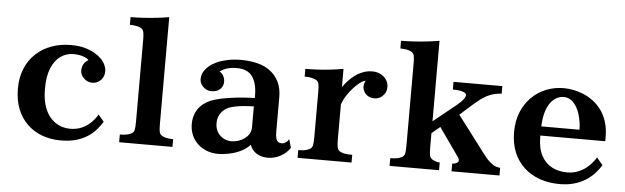

<svg xmlns="http://www.w3.org/2000/svg" viewBox="-50 -961 3782 1161"><g transform="rotate(5 1841.5 -380.0)"><path d="M357.9 -560.1Q406.7 -560.1 441.9 -550.3Q477.1 -540.5 501 -526.4Q524.9 -512.2 540 -498Q559.6 -479.5 568.8 -458.7Q578.1 -438 578.1 -419.9Q578.1 -397.5 568.1 -380.4Q558.1 -363.3 541.7 -353.8Q525.4 -344.2 506.8 -344.2Q485.4 -344.2 468.8 -354.5Q452.1 -364.7 442.6 -379.9Q433.1 -395 433.1 -410.2Q433.1 -435.5 443.6 -452.6Q454.1 -469.7 471.2 -478Q462.9 -489.3 437.5 -498Q412.1 -506.8 377 -506.8Q335.4 -506.8 300.8 -482.9Q266.1 -459 245.1 -409.7Q224.1 -360.4 224.1 -284.2Q224.1 -228 235.6 -188.2Q247.1 -148.4 266.1 -122.3Q285.2 -96.2 307.9 -81.5Q330.6 -66.9 353.3 -61Q376 -55.2 395 -55.2Q437.5 -55.2 469.5 -70.1Q501.5 -85 524.2 -108.2Q546.9 -131.3 561 -155.8L595.2 -115.2Q583 -94.7 564 -71.5Q544.9 -48.3 515.6 -27.3Q486.3 -6.3 444.3 6.8Q402.3 20 345.2 20Q284.7 20 232.9 1Q181.2 -18.1 142.6 -55.2Q104 -92.3 82.5 -146.2Q61 -200.2 61 -270Q61 -337.9 83.3 -391.6Q105.5 -445.3 145.8 -482.9Q186 -520.5 240.2 -540.3Q294.4 -560.1 357.9 -560.1Z M935.1 -130.9Q935.1 -97.2 938.7 -82.3Q942.4 -67.4 956.1 -60.1Q967.3 -53.7 983.9 -50.3Q1000.5 -46.9 1022.9 -46.9V0H699.2V-46.9Q723.6 -46.9 740.7 -50.3Q757.8 -53.7 769 -60.1Q782.7 -67.4 786.4 -82.3Q790 -97.2 790 -130.9V-628.9Q790 -662.6 786.4 -677.5Q782.7 -692.4 769 -700.2Q757.8 -706.1 741.2 -709.5Q724.6 -712.9 702.1 -712.9V-759.8Q737.3 -759.8 777.1 -762.2Q816.9 -764.6 857.4 -769Q897.9 -773.4 935.1 -779.8Z M1390.1 -560.1Q1445.3 -560.1 1491.2 -548.3Q1537.1 -536.6 1569.8 -511.2Q1603 -485.8 1621.6 -447Q1640.1 -408.2 1640.1 -356V-147Q1640.1 -119.1 1644.8 -104.5Q1649.4 -89.8 1658.2 -84.5Q1667 -79.1 1678.7 -79.1Q1690.9 -79.1 1702.6 -86.7Q1714.4 -94.2 1722.2 -107.9L1736.8 -57.1Q1723.1 -35.2 1701.7 -19Q1680.2 -2.9 1654.8 6.1Q1629.4 15.1 1603 15.1Q1573.7 15.1 1551 5.6Q1528.3 -3.9 1513.9 -19.8Q1499.5 -35.6 1494.1 -54.2Q1471.2 -29.3 1438.5 -13.2Q1405.8 2.9 1369.6 10.5Q1333.5 18.1 1299.8 18.1Q1264.6 18.1 1233.4 6.3Q1202.1 -5.4 1178.2 -27.3Q1154.3 -49.3 1140.6 -80.1Q1127 -110.8 1127 -148.9Q1127 -191.9 1145.5 -227.1Q1164.1 -262.2 1206.1 -287.1Q1224.6 -298.3 1253.9 -306.9Q1283.2 -315.4 1317.4 -321.3Q1351.6 -327.1 1385.7 -330.8Q1419.9 -334.5 1448.7 -335.9L1493.2 -337.9V-353Q1493.2 -390.6 1485.6 -419.2Q1478 -447.8 1463.9 -467.8Q1435.5 -508.8 1369.1 -508.8Q1334.5 -508.8 1309.3 -500.5Q1284.2 -492.2 1266.1 -478Q1281.2 -473.1 1290.5 -455.3Q1299.8 -437.5 1299.8 -418.9Q1299.8 -392.6 1280.8 -374.3Q1261.7 -356 1227.1 -356Q1208.5 -356 1192.4 -365.7Q1176.3 -375.5 1166.5 -390.6Q1156.7 -405.8 1156.7 -421.9Q1156.7 -449.7 1169.2 -469.5Q1181.6 -489.3 1201.2 -505.9Q1217.3 -519.5 1244.4 -532Q1271.5 -544.4 1308.6 -552.2Q1345.7 -560.1 1390.1 -560.1ZM1456.1 -285.2Q1434.1 -284.2 1408.9 -281Q1383.8 -277.8 1361.3 -272Q1338.9 -266.1 1324.7 -256.8Q1301.8 -241.7 1288.8 -219.2Q1275.9 -196.8 1275.9 -166Q1275.9 -134.3 1290 -111.6Q1304.2 -88.9 1326.9 -76.9Q1349.6 -64.9 1374 -64.9Q1396 -64.9 1416.7 -71.8Q1437.5 -78.6 1454.6 -91.1Q1471.7 -103.5 1481.7 -120.8Q1491.7 -138.2 1491.7 -159.2V-287.1Z M2012.2 -449.2Q2029.3 -474.6 2047.6 -492.9Q2065.9 -511.2 2083 -523.9Q2104 -539.6 2130.9 -549.8Q2157.7 -560.1 2187 -560.1Q2217.3 -560.1 2239.5 -547.9Q2261.7 -535.6 2273.9 -516.1Q2286.1 -496.6 2286.1 -474.1Q2286.1 -452.1 2276.1 -435.3Q2266.1 -418.5 2249.8 -408.7Q2233.4 -398.9 2214.8 -398.9Q2190.4 -398.9 2174.1 -408.9Q2157.7 -418.9 2149.7 -434.6Q2141.6 -450.2 2142.1 -467.5Q2142.6 -484.9 2151.9 -500Q2141.6 -499.5 2128.2 -491Q2114.7 -482.4 2102.1 -470.9Q2089.4 -459.5 2080.1 -449.2Q2060.1 -426.8 2043.5 -401.9Q2026.9 -377 2015.1 -345.2V-130.9Q2015.1 -97.2 2018.8 -82.3Q2022.5 -67.4 2035.2 -60.1Q2046.4 -53.2 2064 -50Q2081.5 -46.9 2109.9 -46.9V0H1782.2V-46.9Q1806.6 -46.9 1823.2 -50.3Q1839.8 -53.7 1851.1 -60.1Q1864.7 -67.4 1868.4 -82.3Q1872.1 -97.2 1872.1 -130.9V-409.2Q1872.1 -442.9 1868.4 -457.8Q1864.7 -472.7 1851.1 -480Q1839.8 -485.8 1823.2 -489.5Q1806.6 -493.2 1782.2 -493.2V-540Q1818.4 -540 1858.2 -542.2Q1897.9 -544.4 1937.5 -549.1Q1977.1 -553.7 2012.2 -560.1Z M2575.7 -779.8V-291L2713.9 -402.8Q2741.7 -425.8 2752.7 -440.9Q2763.7 -456.1 2763.7 -466.8Q2763.7 -477.1 2750 -482.9Q2740.2 -487.3 2725.6 -490.2Q2710.9 -493.2 2681.6 -493.2V-540H2978V-494.1Q2960.9 -493.7 2939.7 -489Q2918.5 -484.4 2899.9 -476.1Q2870.1 -462.4 2839.8 -438Q2809.6 -413.6 2775.9 -382.8L2733.9 -345.2L2906.7 -117.2Q2923.8 -94.7 2937.3 -82Q2950.7 -69.3 2962.9 -61Q2975.1 -52.7 2986.6 -50.5Q2998 -48.3 3007.8 -45.9V0H2716.8V-46.9Q2722.2 -46.9 2729.5 -48.3Q2736.8 -49.8 2742.7 -53.2Q2748 -55.7 2751.5 -59.6Q2754.9 -63.5 2754.9 -69.8Q2754.9 -76.2 2751.2 -83Q2747.6 -89.8 2736.8 -104L2626 -261.2L2575.7 -219.2V-130.9Q2575.7 -97.2 2579.6 -82.3Q2583.5 -67.4 2596.7 -60.1Q2620.6 -46.9 2641.1 -46.9V0H2340.8V-46.9Q2365.7 -46.9 2382.8 -50.3Q2399.9 -53.7 2410.6 -60.1Q2424.3 -67.4 2428 -82.3Q2431.6 -97.2 2431.6 -130.9V-628.9Q2431.6 -662.6 2428 -677.5Q2424.3 -692.4 2410.6 -700.2Q2399.9 -706.1 2383.3 -709.5Q2366.7 -712.9 2343.8 -712.9V-759.8Q2378.9 -759.8 2418.7 -762.2Q2458.5 -764.6 2499 -769Q2539.6 -773.4 2575.7 -779.8Z M3350.1 -560.1Q3376.5 -560.1 3407 -554.4Q3437.5 -548.8 3468.5 -536.1Q3499.5 -523.4 3527.8 -502.4Q3556.2 -481.4 3578.6 -451.2Q3601.1 -420.9 3614 -380.1Q3627 -339.4 3627 -286.1V-262.2H3232.9V-255.9Q3232.9 -185.5 3256.6 -141.1Q3280.3 -96.7 3321 -75.4Q3361.8 -54.2 3413.1 -54.2Q3453.1 -54.2 3486.3 -69.1Q3519.5 -84 3544.7 -108.4Q3569.8 -132.8 3585.9 -160.2L3623 -116.2Q3606.4 -89.4 3583.7 -64.9Q3561 -40.5 3530.8 -21.5Q3500.5 -2.4 3461.7 8.8Q3422.9 20 3374 20Q3308.1 20 3252.9 0.5Q3197.8 -19 3157.2 -56.6Q3116.7 -94.2 3094.7 -147.9Q3072.8 -201.7 3072.8 -270Q3072.8 -335.9 3094.2 -389.4Q3115.7 -442.9 3153.6 -481Q3191.4 -519 3241.9 -539.6Q3292.5 -560.1 3350.1 -560.1ZM3354 -506.8Q3333 -506.8 3312.5 -496.6Q3292 -486.3 3274.9 -464.1Q3257.8 -441.9 3246.8 -405.8Q3235.8 -369.6 3233.9 -317.9H3465.8Q3465.8 -340.3 3461.9 -364.5Q3458 -388.7 3451.4 -410.6Q3444.8 -432.6 3436 -448.2Q3423.3 -472.2 3403.1 -489.5Q3382.8 -506.8 3354 -506.8Z"/></g></svg>

Font: BIZ UDPMincho
Style: Bold
Weight: 700
Designer: TypeBank Co., Ltd.
Foundry: Morisawa Inc.
Version: Version 1.06